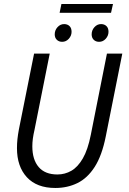

<svg xmlns="http://www.w3.org/2000/svg" viewBox="-20 -923 640 955"><path d="M255.2 12Q163.1 12 113.7 -41.4Q64.4 -94.9 64.4 -185.9Q64.4 -209.6 66.8 -231.5Q69.2 -253.5 73.9 -278.9L149.5 -656.3H227.3L151.5 -276.6Q146.3 -254.1 143.5 -234.1Q140.8 -214.1 140.8 -195.4Q140.8 -128.8 172.5 -92Q204.1 -55.2 265.5 -55.2Q303 -55.2 335.1 -73.7Q367.2 -92.2 392.2 -135.5Q417.1 -178.7 431.6 -252L511.9 -656.3H588.3L506 -244Q486.9 -148.5 450.8 -92.5Q414.8 -36.6 365 -12.3Q315.2 12 255.2 12ZM289.3 -715Q272.9 -715 262.6 -725.1Q252.2 -735.2 252.2 -752Q252.2 -772.7 266.1 -788Q280 -803.2 299 -803.2Q315.4 -803.2 325.7 -793.3Q336 -783.4 336 -764.9Q336 -745.5 322.3 -730.2Q308.6 -715 289.3 -715ZM472.9 -715Q456.5 -715 446.2 -725.1Q435.9 -735.2 435.9 -752Q435.9 -772.7 449.8 -788Q463.6 -803.2 482.6 -803.2Q499 -803.2 509.4 -793.3Q519.7 -783.4 519.7 -764.9Q519.7 -745.5 506 -730.2Q492.3 -715 472.9 -715ZM276.5 -859.4 285.5 -903H542L532.3 -859.4Z"/></svg>

Font: SourceCodeVF
Style: Italic
Weight: 200
Italic angle: -11°
Monospace: yes
Designer: Paul D. Hunt, Teo Tuominen
Foundry: Adobe
Version: Version 1.026;hotconv 1.1.0;makeotfexe 2.6.0